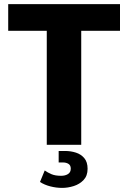

<svg xmlns="http://www.w3.org/2000/svg" viewBox="-20 -706 624 936"><path d="M208 0V-556H20V-686H565V-556H376V0ZM283 210Q254 210 225 202.5Q196 195 175 181L198 125Q212 135 230.5 143Q249 151 278 151Q298 151 311.5 142.5Q325 134 325 116Q325 100 314 93Q303 86 287 86H266V30H297Q325 30 350 38Q375 46 391 65Q407 84 407 117Q407 151 387.5 171.5Q368 192 339.5 201Q311 210 283 210Z"/></svg>

Font: Chivo Medium
Style: Bold
Weight: 700
Version: Version 2.002